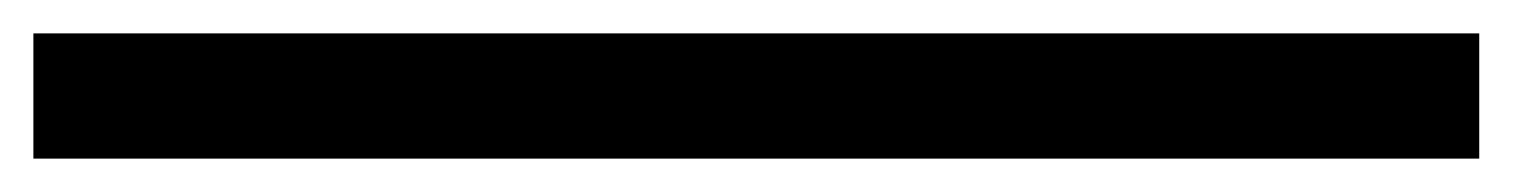

<svg xmlns="http://www.w3.org/2000/svg" viewBox="-39 106 906 115"><path d="M-19 201V126H847V201Z"/></svg>

Font: Merriweather Sans SemiBold
Style: Regular
Weight: 600
Designer: Eben Sorkin
Foundry: Eben Sorkin
Version: Version 2.001